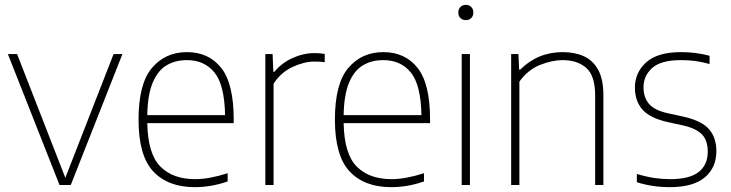

<svg xmlns="http://www.w3.org/2000/svg" viewBox="-20 -763 3015 792"><path d="M225.5 0 12.5 -540H50.5L249.5 -29.5L448.5 -540H485L272 0Z M783.5 9Q673 9 612.2 -55.8Q551.5 -120.5 551.5 -270Q551.5 -417.5 606.8 -482.8Q662 -548 751 -548Q841 -548 892.5 -483Q944 -418 944 -270V-255H587.5Q590 -128 641.5 -76Q693 -24 785.5 -24Q842.5 -24 919 -48.5V-14.5Q882.5 -2 849.2 3.5Q816 9 783.5 9ZM751 -515Q702.5 -515 666.5 -493.2Q630.5 -471.5 609.8 -421.8Q589 -372 587.5 -288H908.5Q906 -413.5 864.5 -464.2Q823 -515 751 -515Z M1074.5 0V-540H1104.5L1107.5 -466.5H1111.5Q1142 -503.5 1187 -523.8Q1232 -544 1277.5 -544Q1300.5 -544 1319.5 -540.5V-506.5Q1309 -508 1299.2 -508.5Q1289.5 -509 1277 -509Q1234.5 -509 1186.8 -486.8Q1139 -464.5 1108.5 -418V0Z M1593.5 9Q1483 9 1422.2 -55.8Q1361.5 -120.5 1361.5 -270Q1361.5 -417.5 1416.8 -482.8Q1472 -548 1561 -548Q1651 -548 1702.5 -483Q1754 -418 1754 -270V-255H1397.5Q1400 -128 1451.5 -76Q1503 -24 1595.5 -24Q1652.5 -24 1729 -48.5V-14.5Q1692.5 -2 1659.2 3.5Q1626 9 1593.5 9ZM1561 -515Q1512.5 -515 1476.5 -493.2Q1440.5 -471.5 1419.8 -421.8Q1399 -372 1397.5 -288H1718.5Q1716 -413.5 1674.5 -464.2Q1633 -515 1561 -515Z M1884.5 0V-540H1918.5V0ZM1901.5 -680Q1888 -680 1879.2 -688.5Q1870.5 -697 1870.5 -711Q1870.5 -725.5 1879.2 -734.2Q1888 -743 1901.5 -743Q1915 -743 1923.8 -734.2Q1932.5 -725.5 1932.5 -711Q1932.5 -697 1923.8 -688.5Q1915 -680 1901.5 -680Z M2088.5 0V-540H2118.5L2121.5 -475.5H2125.5Q2198 -548 2301.5 -548Q2351 -548 2388.8 -530.8Q2426.5 -513.5 2447.8 -474.5Q2469 -435.5 2469 -369V0H2435V-369Q2435 -450.5 2398.5 -482.8Q2362 -515 2300.5 -515Q2258.5 -515 2208.5 -495.5Q2158.5 -476 2122.5 -426.5V0Z M2743 9Q2670 9 2607 -11.5V-45.5Q2647 -33.5 2679 -28.8Q2711 -24 2744.5 -24Q2824.5 -24 2862 -53.5Q2899.5 -83 2899.5 -137Q2899.5 -184 2875.5 -208.8Q2851.5 -233.5 2796 -246L2731.5 -260Q2659 -277 2629 -312.2Q2599 -347.5 2599 -401.5Q2599 -464 2645.8 -506Q2692.5 -548 2789.5 -548Q2850 -548 2907 -533V-499Q2873.5 -508 2846.8 -511.5Q2820 -515 2789.5 -515Q2706.5 -515 2670.5 -482.8Q2634.5 -450.5 2634.5 -403Q2634.5 -362 2656.5 -335.2Q2678.5 -308.5 2734 -296L2798.5 -282Q2874.5 -265 2904.8 -230Q2935 -195 2935 -140Q2935 -71 2887 -31Q2839 9 2743 9Z"/></svg>

Font: Encode Sans Th
Style: Regular
Weight: 100
Designer: Multiple Designers
Foundry: Impallari Type
Version: Version 3.002; ttfautohint (v1.8.3) -l 8 -r 50 -G 200 -x 14 